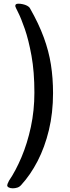

<svg xmlns="http://www.w3.org/2000/svg" viewBox="-20 -776 378 1040"><path d="M49.6 244Q36.2 244 27.7 239.5Q19.1 235.1 19.1 228.3Q19.1 225.1 20.9 219.9Q22.7 214.6 28.7 203Q65 149.6 96.5 75.2Q128 0.8 147.2 -88.4Q166.3 -177.6 166.3 -274.3Q166.3 -387.6 150.6 -474Q134.8 -560.5 114.5 -618.9Q94.2 -677.3 78.4 -708.3Q62.7 -739.4 62.7 -742.6Q62.7 -749.5 66.2 -752.7Q69.8 -756 80.1 -756Q90.5 -756 103.1 -753.3Q115.8 -750.7 126.7 -745.1Q137.6 -739.5 142.4 -731.1Q190 -647.7 217.2 -573.2Q244.5 -498.8 255.9 -425.7Q267.3 -352.7 267.3 -271.5Q267.3 -164.3 244.9 -71.4Q222.5 21.4 183.7 96.5Q144.9 171.5 94.8 226Q85.5 236.7 73.4 240.3Q61.3 244 49.6 244Z"/></svg>

Font: Briem Hand Thin
Style: Regular
Weight: 100
Designer: Gunnlaugur SE Briem, Eben Sorkin
Foundry: Sorkin Type Co.
Version: Version 1.003